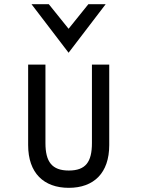

<svg xmlns="http://www.w3.org/2000/svg" viewBox="-20 -890 679 921"><path d="M309 -637 487 -870H404L309 -752L214 -870H131ZM421 -204C421 -113 391 -72 310 -72C229 -72 198 -114 198 -204V-580H115V-194C115 -60 190 11 310 11C430 11 504 -60 504 -194V-580H421Z"/></svg>

Font: Charger Monospace
Style: Regular
Weight: 400
Designer: Jasper
Foundry: Cannot Into Space Fonts
Version: Version 0.980